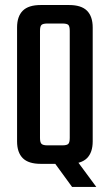

<svg xmlns="http://www.w3.org/2000/svg" viewBox="-20 -646 433 757"><path d="M255 -189.9V-524.2Q255 -542.3 249.4 -547.8Q243.8 -553.3 225.3 -553.3H191.5V-626.2H252.2Q300.6 -626.2 323.1 -603.7Q345.5 -581.1 345.5 -537.7V-189.9ZM255 -102V-232.2H345.5V-88.5Q345.5 -45.1 323.1 -22.5Q300.6 0 252.2 0H186V-72.9H225.3Q243.8 -72.9 249.4 -78.8Q255 -84.7 255 -102ZM137.7 -524.2V-189.1H47.3V-537.7Q47.3 -581.1 69.7 -603.7Q92.2 -626.2 140.6 -626.2H201.3V-553.3H167.5Q149.7 -553.3 143.7 -547.8Q137.7 -542.3 137.7 -524.2ZM137.7 -238.5V-102Q137.7 -84.7 143.7 -78.8Q149.7 -72.9 167.5 -72.9H198.9V0H140.6Q92.2 0 69.7 -22.5Q47.3 -45.1 47.3 -88.5V-238.5ZM158 -54.7H252.1L359.6 90.9H264.1Z"/></svg>

Font: Teko Variable Light
Style: Regular
Weight: 300
Designer: Manushi Parikh, Jonny Pinhorn
Foundry: Indian Type Foundry
Version: Version 3.000